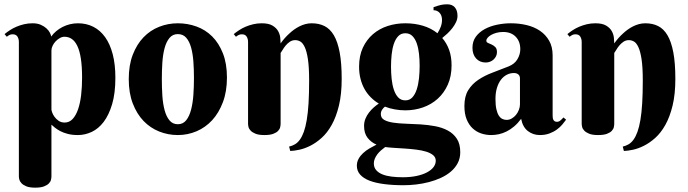

<svg xmlns="http://www.w3.org/2000/svg" viewBox="-20 -614 3169 884"><path d="M66.9 -420.9Q66.9 -435.1 60.3 -445.6Q53.7 -456.1 38.1 -456.1Q29.8 -456.1 23.9 -453.1Q18.1 -450.2 11.2 -444.8L1 -457Q12.2 -466.3 26.1 -475.3Q40 -484.4 56.2 -491.2Q72.3 -498 90.8 -502.4Q109.4 -506.8 129.9 -506.8Q151.9 -506.8 167.5 -500Q183.1 -493.2 193.6 -483.6Q204.1 -474.1 209.5 -463.6Q214.8 -453.1 215.8 -445.8Q225.6 -459.5 239 -470.7Q252.4 -481.9 268.3 -490Q284.2 -498 302 -502.4Q319.8 -506.8 338.9 -506.8Q377.9 -506.8 409.7 -490.7Q441.4 -474.6 464.1 -442.9Q486.8 -411.1 499 -364.3Q511.2 -317.4 511.2 -255.9Q511.2 -184.6 496.3 -134.5Q481.4 -84.5 457.3 -52.7Q433.1 -21 402.1 -6.6Q371.1 7.8 338.9 7.8Q312 7.8 291.7 2.4Q271.5 -2.9 256.8 -10.7Q242.2 -18.6 232.4 -26.6Q222.7 -34.7 216.8 -40V198.2Q216.8 204.6 214.8 213.4Q212.9 222.2 205.3 230.2Q197.8 238.3 182.9 244.1Q168 250 142.1 250Q116.2 250 101.3 243.9Q86.4 237.8 78.6 229.2Q70.8 220.7 68.8 212.2Q66.9 203.6 66.9 198.2ZM216.8 -109.9Q216.8 -106 220.2 -96.2Q223.6 -86.4 231 -76.2Q238.3 -65.9 249.8 -57.9Q261.2 -49.8 277.8 -49.8Q299.3 -49.8 314.5 -66.2Q329.6 -82.5 339.4 -110.6Q349.1 -138.7 353.5 -176Q357.9 -213.4 357.9 -255.9Q357.9 -308.1 352.3 -344.2Q346.7 -380.4 335.9 -402.6Q325.2 -424.8 310.3 -434.8Q295.4 -444.8 276.9 -444.8Q266.1 -444.8 255.4 -438.7Q244.6 -432.6 236.1 -423.6Q227.5 -414.6 222.2 -403.3Q216.8 -392.1 216.8 -381.8Z M572.8 -250Q572.8 -314 591.3 -362.1Q609.9 -410.2 640.9 -442.4Q671.9 -474.6 712.9 -490.7Q753.9 -506.8 798.8 -506.8Q843.8 -506.8 884.8 -491.9Q925.8 -477.1 956.8 -446.3Q987.8 -415.5 1006.3 -368.4Q1024.9 -321.3 1024.9 -256.8Q1024.9 -192.9 1006.3 -143.6Q987.8 -94.2 956.8 -60.5Q925.8 -26.9 884.8 -9.5Q843.8 7.8 798.8 7.8Q753.9 7.8 712.9 -8.5Q671.9 -24.9 640.9 -57.1Q609.9 -89.4 591.3 -137.7Q572.8 -186 572.8 -250ZM873 -254.9Q873 -293.9 870.4 -330.3Q867.7 -366.7 859.9 -395Q852.1 -423.3 837.4 -440.2Q822.8 -457 798.8 -457Q774.9 -457 760.3 -439.2Q745.6 -421.4 737.8 -392.3Q730 -363.3 727.5 -326.2Q725.1 -289.1 725.1 -250Q725.1 -210.9 727.5 -173.6Q730 -136.2 737.8 -106.9Q745.6 -77.6 760.3 -59.8Q774.9 -42 798.8 -42Q822.8 -42 837.4 -60.5Q852.1 -79.1 859.9 -109.4Q867.7 -139.6 870.4 -177.7Q873 -215.8 873 -254.9Z M1403.3 -243.2Q1403.3 -304.7 1397.7 -341.6Q1392.1 -378.4 1382.8 -397.7Q1373.5 -417 1362.3 -423.1Q1351.1 -429.2 1339.4 -429.2Q1325.2 -429.2 1314.2 -421.6Q1303.2 -414.1 1295.2 -404.3Q1287.1 -394.5 1281.5 -384.8Q1275.9 -375 1272 -370.1V-43.9Q1272 -37.6 1270 -28.6Q1268.1 -19.5 1260.5 -11.5Q1252.9 -3.4 1238 2.2Q1223.1 7.8 1197.3 7.8Q1171.4 7.8 1156.5 1.7Q1141.6 -4.4 1133.8 -12.7Q1126 -21 1124 -29.8Q1122.1 -38.6 1122.1 -43.9V-420.9Q1122.1 -435.1 1115.5 -445.6Q1108.9 -456.1 1093.3 -456.1Q1085 -456.1 1079.1 -453.1Q1073.2 -450.2 1066.4 -444.8L1056.2 -457Q1067.4 -466.3 1081.3 -475.3Q1095.2 -484.4 1111.3 -491.2Q1127.4 -498 1146 -502.4Q1164.6 -506.8 1185.1 -506.8Q1216.8 -506.8 1234.4 -496.3Q1252 -485.8 1260.3 -471.2Q1268.6 -456.5 1270.3 -440.7Q1272 -424.8 1272 -414.1Q1290 -439.9 1313 -460.4Q1322.3 -469.2 1333.7 -477.5Q1345.2 -485.8 1358.2 -492.4Q1371.1 -499 1385.5 -502.9Q1399.9 -506.8 1415 -506.8Q1448.2 -506.8 1473.9 -494.1Q1499.5 -481.4 1517.1 -451.7Q1534.7 -421.9 1543.9 -372.8Q1553.2 -323.7 1553.2 -251Q1553.2 -180.2 1540.5 -127.9Q1527.8 -75.7 1507.3 -39.1Q1486.8 -2.4 1460.9 20.8Q1435.1 43.9 1408.7 57.1Q1382.3 70.3 1358.2 75.4Q1334 80.6 1316.4 81.1L1311 61Q1325.7 57.6 1338.1 50.3Q1350.6 43 1360.8 28.8Q1371.1 14.6 1378.9 -7.1Q1386.7 -28.8 1392.3 -61.5Q1397.9 -94.2 1400.6 -138.9Q1403.3 -183.6 1403.3 -243.2Z M1633.3 -307.1Q1633.3 -356.9 1650.6 -394.3Q1668 -431.6 1697.3 -456.8Q1726.6 -481.9 1765.1 -494.4Q1803.7 -506.8 1846.2 -506.8Q1888.7 -506.8 1926.8 -495.6Q1964.8 -484.4 1994.1 -460.9Q2003.4 -475.1 2009.3 -490.7Q2015.1 -506.3 2015.1 -522Q2015.1 -542.5 2004.2 -554.7Q1993.2 -566.9 1976.1 -566.9V-581.1Q1986.8 -584.5 1995.1 -587.2Q2003.4 -589.8 2010.3 -591.3Q2017.1 -592.8 2023.9 -593.5Q2030.8 -594.2 2039.1 -594.2Q2062 -594.2 2074.2 -580.1Q2086.4 -565.9 2086.4 -541Q2086.4 -526.4 2079.6 -512Q2072.8 -497.6 2062.5 -484.4Q2052.2 -471.2 2039.8 -459.5Q2027.3 -447.8 2016.1 -439Q2036.6 -415.5 2047.9 -384.3Q2059.1 -353 2059.1 -313Q2059.1 -262.7 2041.7 -224.1Q2024.4 -185.5 1995.1 -159.2Q1965.8 -132.8 1927.2 -119.4Q1888.7 -106 1846.2 -106Q1821.3 -106 1797.4 -110.4Q1773.4 -114.7 1752.4 -123Q1744.6 -117.2 1739 -108.4Q1733.4 -99.6 1733.4 -88.9Q1733.4 -70.8 1749 -62Q1764.6 -53.2 1790.5 -49.3Q1816.4 -45.4 1849.1 -44.4Q1881.8 -43.5 1916.3 -41.3Q1950.7 -39.1 1983.4 -33Q2016.1 -26.9 2042 -12.9Q2067.9 1 2083.5 24.9Q2099.1 48.8 2099.1 86.9Q2099.1 114.7 2087.4 137Q2075.7 159.2 2055.9 176Q2036.1 192.9 2010 204.8Q1983.9 216.8 1954.8 224.4Q1925.8 231.9 1895.8 235.4Q1865.7 238.8 1838.4 238.8Q1788.6 238.8 1748.8 233.6Q1709 228.5 1681.2 217.8Q1653.3 207 1638.2 189.9Q1623 172.9 1623 148.9Q1623 131.8 1630.9 117.4Q1638.7 103 1651.6 91.1Q1664.6 79.1 1680.7 69.6Q1696.8 60.1 1713.4 51.8Q1689 41.5 1672.6 20.8Q1656.2 0 1656.2 -34.2Q1656.2 -52.2 1662.6 -67.6Q1668.9 -83 1679 -95.9Q1689 -108.9 1700.9 -119.4Q1712.9 -129.9 1724.1 -137.2Q1704.1 -148.9 1687.3 -165.8Q1670.4 -182.6 1658.4 -203.9Q1646.5 -225.1 1639.9 -251Q1633.3 -276.9 1633.3 -307.1ZM1912.1 -311Q1912.1 -339.4 1909.2 -366.2Q1906.2 -393.1 1898.9 -414.1Q1891.6 -435.1 1878.9 -448Q1866.2 -460.9 1846.2 -460.9Q1826.2 -460.9 1813.5 -447.5Q1800.8 -434.1 1793.5 -412.4Q1786.1 -390.6 1783.2 -363Q1780.3 -335.4 1780.3 -307.1Q1780.3 -278.3 1783.2 -250.5Q1786.1 -222.7 1793.5 -200.7Q1800.8 -178.7 1813.5 -165.3Q1826.2 -151.9 1846.2 -151.9Q1866.2 -151.9 1878.9 -166Q1891.6 -180.2 1898.9 -202.9Q1906.2 -225.6 1909.2 -253.9Q1912.1 -282.2 1912.1 -311ZM1986.3 126Q1986.3 110.4 1974.1 100.3Q1961.9 90.3 1942.1 84.2Q1922.4 78.1 1897.2 75Q1872.1 71.8 1846.2 70.1Q1820.3 68.4 1795.9 66.9Q1771.5 65.4 1753.4 63Q1743.2 70.3 1733.6 78.9Q1724.1 87.4 1717 96.9Q1710 106.4 1705.6 116.9Q1701.2 127.4 1701.2 138.2Q1701.2 156.7 1711.9 169.2Q1722.7 181.6 1741 189Q1759.3 196.3 1783.4 199.2Q1807.6 202.1 1834.5 202.1Q1870.1 202.1 1898.4 196Q1926.8 189.9 1946.3 179.4Q1965.8 168.9 1976.1 155.3Q1986.3 141.6 1986.3 126Z M2374 -252.9Q2374 -265.1 2366.2 -271.5Q2358.4 -277.8 2346.2 -277.8Q2329.1 -277.8 2313.7 -270Q2298.3 -262.2 2286.6 -247.1Q2274.9 -231.9 2268.1 -209.7Q2261.2 -187.5 2261.2 -158.2Q2261.2 -129.9 2265.4 -111.3Q2269.5 -92.8 2276.6 -81.8Q2283.7 -70.8 2293 -66.4Q2302.2 -62 2312.5 -62Q2325.2 -62 2336.4 -68.6Q2347.7 -75.2 2356 -85.4Q2364.3 -95.7 2369.1 -108.4Q2374 -121.1 2374 -133.8ZM2296.4 -466.8Q2279.8 -466.8 2265.6 -462.9Q2251.5 -459 2241.2 -453.1Q2231 -447.3 2225.1 -440.2Q2219.2 -433.1 2219.2 -426.8Q2219.2 -419.4 2226.8 -416.3Q2234.4 -413.1 2243.7 -408.9Q2252.9 -404.8 2260.5 -397.2Q2268.1 -389.6 2268.1 -374Q2268.1 -363.8 2263.9 -355.2Q2259.8 -346.7 2252.7 -340.1Q2245.6 -333.5 2236.1 -329.8Q2226.6 -326.2 2216.3 -326.2Q2189 -326.2 2172.1 -344.7Q2155.3 -363.3 2155.3 -394Q2155.3 -423.8 2170.9 -445.1Q2186.5 -466.3 2211.7 -480Q2236.8 -493.7 2268.6 -500.2Q2300.3 -506.8 2332 -506.8Q2370.1 -506.8 2404.8 -498.5Q2439.5 -490.2 2466.1 -472.2Q2492.7 -454.1 2508.5 -426.3Q2524.4 -398.4 2524.4 -358.9V-83Q2524.4 -78.6 2524.9 -73.2Q2525.4 -67.9 2527.3 -63.5Q2529.3 -59.1 2533.2 -56.2Q2537.1 -53.2 2544.4 -53.2Q2553.2 -53.2 2560.8 -59.8Q2568.4 -66.4 2574.2 -73.2L2586.4 -63Q2579.1 -52.7 2568.8 -40.5Q2558.6 -28.3 2543.9 -17.6Q2529.3 -6.8 2509.8 0.5Q2490.2 7.8 2465.3 7.8Q2434.6 7.8 2410.6 -10.5Q2386.7 -28.8 2379.4 -66.9Q2363.8 -45.9 2346.9 -31.7Q2330.1 -17.6 2312.5 -8.8Q2294.9 0 2277.1 3.9Q2259.3 7.8 2241.2 7.8Q2217.8 7.8 2195.8 0.5Q2173.8 -6.8 2156.5 -22.7Q2139.2 -38.6 2128.7 -64Q2118.2 -89.4 2118.2 -126Q2118.2 -170.4 2135.7 -198.7Q2153.3 -227.1 2181.9 -246.3Q2210.4 -265.6 2246.8 -279.3Q2283.2 -293 2321.3 -308.1Q2349.6 -319.3 2362.5 -341.6Q2375.5 -363.8 2375.5 -387.2Q2375.5 -423.3 2354.2 -445.1Q2333 -466.8 2296.4 -466.8Z M2939.5 -243.2Q2939.5 -304.7 2933.8 -341.6Q2928.2 -378.4 2918.9 -397.7Q2909.7 -417 2898.4 -423.1Q2887.2 -429.2 2875.5 -429.2Q2861.3 -429.2 2850.3 -421.6Q2839.4 -414.1 2831.3 -404.3Q2823.2 -394.5 2817.6 -384.8Q2812 -375 2808.1 -370.1V-43.9Q2808.1 -37.6 2806.2 -28.6Q2804.2 -19.5 2796.6 -11.5Q2789.1 -3.4 2774.2 2.2Q2759.3 7.8 2733.4 7.8Q2707.5 7.8 2692.6 1.7Q2677.7 -4.4 2669.9 -12.7Q2662.1 -21 2660.2 -29.8Q2658.2 -38.6 2658.2 -43.9V-420.9Q2658.2 -435.1 2651.6 -445.6Q2645 -456.1 2629.4 -456.1Q2621.1 -456.1 2615.2 -453.1Q2609.4 -450.2 2602.5 -444.8L2592.3 -457Q2603.5 -466.3 2617.4 -475.3Q2631.3 -484.4 2647.5 -491.2Q2663.6 -498 2682.1 -502.4Q2700.7 -506.8 2721.2 -506.8Q2752.9 -506.8 2770.5 -496.3Q2788.1 -485.8 2796.4 -471.2Q2804.7 -456.5 2806.4 -440.7Q2808.1 -424.8 2808.1 -414.1Q2826.2 -439.9 2849.1 -460.4Q2858.4 -469.2 2869.9 -477.5Q2881.3 -485.8 2894.3 -492.4Q2907.2 -499 2921.6 -502.9Q2936 -506.8 2951.2 -506.8Q2984.4 -506.8 3010 -494.1Q3035.6 -481.4 3053.2 -451.7Q3070.8 -421.9 3080.1 -372.8Q3089.4 -323.7 3089.4 -251Q3089.4 -180.2 3076.7 -127.9Q3064 -75.7 3043.5 -39.1Q3022.9 -2.4 2997.1 20.8Q2971.2 43.9 2944.8 57.1Q2918.5 70.3 2894.3 75.4Q2870.1 80.6 2852.5 81.1L2847.2 61Q2861.8 57.6 2874.3 50.3Q2886.7 43 2897 28.8Q2907.2 14.6 2915 -7.1Q2922.9 -28.8 2928.5 -61.5Q2934.1 -94.2 2936.8 -138.9Q2939.5 -183.6 2939.5 -243.2Z"/></svg>

Font: Berkshire Swash
Style: Regular
Weight: 400
Designer: Astigmatic (AOETI)
Foundry: Astigmatic (AOETI)
Version: Version 1.001